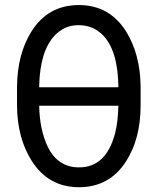

<svg xmlns="http://www.w3.org/2000/svg" viewBox="-20 -741 640 770"><path d="M454.6 -316.9H137.2V-314.5Q139.2 -221.7 170.4 -154.8Q210.4 -69.8 296.9 -69.8Q405.3 -69.3 441.4 -206.1Q453.1 -251 454.6 -314.5ZM137.2 -391.1H454.6V-396.5Q451.2 -583 351.6 -628.9Q327.1 -639.6 295.9 -640.1Q264.6 -640.1 240.7 -628.9Q216.8 -617.2 199.2 -598.6Q140.1 -535.2 137.2 -396.5ZM106.4 -615.2Q172.9 -720.7 296.4 -720.7Q418.9 -720.7 485.4 -615.2Q542 -524.9 543.9 -395.5V-314.5Q543 -184.1 486.3 -95.2Q419.9 9.8 296.9 9.8Q174.3 9.8 107.4 -95.7Q49.8 -186 48.3 -314.5V-395.5Q49.8 -524.9 106.4 -615.2Z"/></svg>

Font: RobotoMono-Regular
Style: Regular
Weight: 400
Designer: Google
Version: Version 2.000985; 2015; ttfautohint (v1.3)